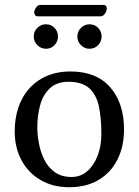

<svg xmlns="http://www.w3.org/2000/svg" viewBox="-20 -759 570 789"><path d="M40.5 -217.3Q40.5 -292.5 68.4 -348.1Q96.2 -403.8 148.2 -434.6Q200.2 -465.3 269 -465.3Q376.5 -465.3 433.1 -400.1Q489.7 -335 489.7 -226.6Q489.7 -157.7 462.9 -103.8Q436 -49.8 385.5 -19.8Q335 10.3 265.1 10.3Q195.3 10.3 144.8 -20.3Q94.2 -50.8 67.4 -102.3Q40.5 -153.8 40.5 -217.3ZM261.7 -422.9Q212.4 -422.9 184.1 -395.5Q155.8 -368.2 144.5 -325.2Q133.3 -282.2 133.3 -235.4Q133.3 -204.6 139.9 -169.7Q146.5 -134.8 161.9 -103.3Q177.2 -71.8 204.8 -51.8Q232.4 -31.7 274.4 -31.7Q310.5 -31.7 337.6 -54.7Q364.7 -77.6 380.6 -117.7Q396.5 -157.7 396.5 -207.5Q396.5 -272.5 386.5 -320.8Q376.5 -369.1 347.2 -396Q317.9 -422.9 261.7 -422.9ZM393.6 -691.9H134.8Q127.4 -691.9 124 -697.3Q120.6 -702.6 120.6 -708Q120.6 -717.3 128.2 -728Q135.7 -738.8 144.5 -738.8H403.8Q412.6 -738.8 415.8 -734.1Q418.9 -729.5 418.9 -724.1Q418.9 -714.4 411.4 -703.1Q403.8 -691.9 393.6 -691.9ZM118.7 -608.9Q118.7 -629.9 133.5 -644.5Q148.4 -659.2 168.9 -659.2Q189.9 -659.2 204.1 -644.5Q218.3 -629.9 218.3 -608.9Q218.3 -588.4 204.1 -573.5Q189.9 -558.6 168.9 -558.6Q148.4 -558.6 133.5 -573.5Q118.7 -588.4 118.7 -608.9ZM297.9 -608.9Q297.9 -629.9 312.7 -644.5Q327.6 -659.2 347.7 -659.2Q369.1 -659.2 383.3 -644.5Q397.5 -629.9 397.5 -608.9Q397.5 -588.4 383.3 -573.5Q369.1 -558.6 347.7 -558.6Q327.6 -558.6 312.7 -573.5Q297.9 -588.4 297.9 -608.9Z"/></svg>

Font: Kurinto Seri
Style: Regular
Weight: 400
Designer: Kurinto was developed by Clint Goss from a range of fonts that are compatible with the SIL Open Font License Version 1.1
Foundry: Clinton F. Goss
Version: Version 2.196; July 25, 2020